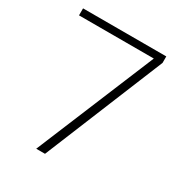

<svg xmlns="http://www.w3.org/2000/svg" viewBox="-167 -813 865 927"><g transform="rotate(30 266.0 -350.0)"><path d="M170 0 444 -661H27V-700H491V-664L219 0Z"/></g></svg>

Font: DM Sans 11pt ExtraLight
Style: Regular
Weight: 250
Version: Version 4.004;gftools[0.9.30]